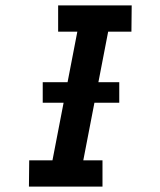

<svg xmlns="http://www.w3.org/2000/svg" viewBox="-20 -690 590 710"><path d="M359 0H87L88 -97H174L266 -573H195V-670H467L466 -573H380L288 -97H359ZM421 -310H138V-386H421Z"/></svg>

Font: Lode Term
Style: Bold Italic
Weight: 700
Italic angle: -11°
Monospace: yes
Designer: Belleve Invis
Foundry: Belleve Invis
Version: Version 29.2.0